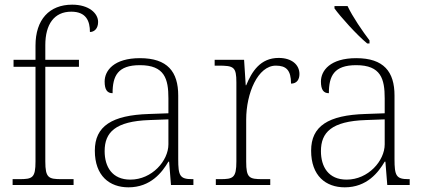

<svg xmlns="http://www.w3.org/2000/svg" viewBox="-20 -792 1824 822"><path d="M34 0H295V-25H244C188 -25 174 -30 174 -101V-506H318V-536H174V-599C174 -688 212 -742 285 -742C349 -742 365 -702 365 -655C383 -655 400 -669 400 -698C400 -735 361 -772 289 -772C191 -772 132 -708 132 -597V-536H38V-506H132V-101C132 -30 119 -25 62 -25H34Z M530 10C625 10 674 -54 701 -100H704L712 0H808V-25H802C750 -25 743 -40 743 -111V-383C743 -485 697 -543 579 -543C468 -543 428 -490 428 -443C428 -408 439 -393 462 -393C462 -467 484 -513 579 -513C685 -513 701 -454 701 -371V-307L618 -304C459 -299 386 -252 386 -147C386 -39 449 10 530 10ZM538 -23C460 -23 428 -78 428 -145C428 -225 473 -273 620 -278L701 -281V-174C701 -104 631 -23 538 -23Z M904 0H1137V-25H1104C1047 -25 1034 -30 1034 -100V-280C1034 -393 1084 -511 1161 -511C1205 -511 1226 -492 1226 -434C1251 -434 1262 -452 1262 -475C1262 -515 1229 -544 1173 -544C1094 -544 1058 -485 1034 -427H1032L1025 -536H899V-511H914C981 -511 992 -506 992 -439V-101C992 -30 978 -25 922 -25H904Z M1552 -606H1562V-619C1533 -657 1489 -721 1468 -766H1412V-756C1437 -721 1508 -642 1552 -606ZM1456 10C1551 10 1600 -54 1627 -100H1630L1638 0H1734V-25H1728C1676 -25 1669 -40 1669 -111V-383C1669 -485 1623 -543 1505 -543C1394 -543 1354 -490 1354 -443C1354 -408 1365 -393 1388 -393C1388 -467 1410 -513 1505 -513C1611 -513 1627 -454 1627 -371V-307L1544 -304C1385 -299 1312 -252 1312 -147C1312 -39 1375 10 1456 10ZM1464 -23C1386 -23 1354 -78 1354 -145C1354 -225 1399 -273 1546 -278L1627 -281V-174C1627 -104 1557 -23 1464 -23Z"/></svg>

Font: Noto Serif Lao ExtraLight
Style: Regular
Weight: 200
Designer: Monotype Design Team
Foundry: Monotype Imaging Inc.
Version: Version 2.003